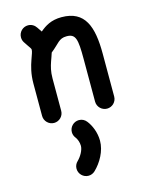

<svg xmlns="http://www.w3.org/2000/svg" viewBox="-119 -570 744 948"><g transform="rotate(-15 253.0 -96.5)"><path d="M75.7 -418.9C85.4 -403.3 94.2 -392.1 100.1 -382.8C103 -377.9 104 -375.5 104 -374.5C104.5 -363.3 99.1 -352.1 89.4 -323.7C79.6 -295.9 68.8 -258.8 68.8 -209V-43.5C68.8 -16.6 90.8 5.4 117.7 5.4C144.5 5.4 166.5 -16.6 166.5 -43.5V-209C166.5 -244.1 173.3 -268.6 181.2 -291.5C186.5 -307.1 191.9 -320.3 195.8 -333.5C240.2 -368.2 246.6 -392.1 287.1 -392.1C334 -392.1 339.8 -363.3 339.8 -262.7V-43.9C339.8 -17.1 361.8 4.9 388.7 4.9C415.5 4.9 437.5 -17.1 437.5 -43.9V-262.7C437.5 -401.4 407.2 -489.7 287.1 -489.7C234.4 -489.7 202.6 -469.7 175.3 -446.3L158.7 -470.7C149.9 -484.4 134.8 -493.7 117.2 -493.7C90.3 -493.7 68.4 -471.7 68.4 -444.8C68.4 -435.1 70.8 -426.8 75.7 -418.9ZM200.7 102.5C208.5 112.3 215.8 130.9 215.8 148.4C215.8 169.4 200.2 198.2 180.7 217.3C170.9 226.6 165.5 238.8 165.5 252.4C165.5 279.3 187.5 301.3 214.4 301.3C227.5 301.3 239.3 295.9 248 287.6C283.2 253.9 313.5 201.2 313.5 148.4C313.5 106 296.4 66.4 276.9 42C267.6 30.3 254.4 23.4 238.8 23.4C211.9 23.4 189.9 45.4 189.9 72.3C189.9 84 194.3 94.7 200.7 102.5Z"/></g></svg>

Font: Velvelyne Book
Style: Bold
Weight: 700
Designer: Manon Van der Borght et Mariel Nils
Foundry: Velvetyne
Version: Version 1.070;Glyphs 3.3.1 (3343)